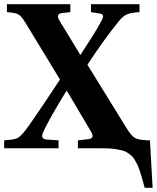

<svg xmlns="http://www.w3.org/2000/svg" viewBox="-39 -712 753 922"><path d="M-19 0V-38.1Q28.8 -41 44.7 -48.8Q60.5 -56.6 85 -88.9Q100.6 -109.4 123 -142.1Q145.5 -174.8 161.6 -199Q177.7 -223.1 208.3 -268.8Q238.8 -314.5 249 -330.1L83 -603Q69.3 -625.5 59.8 -634.5Q50.3 -643.6 37.1 -647.5Q23.9 -651.4 -5.9 -653.8V-691.9H298.8V-653.8L256.8 -648.9Q227.5 -644.5 246.1 -613.8L346.2 -449.2H348.1Q357.9 -464.8 376.2 -493.2Q394.5 -521.5 405 -538.1Q415.5 -554.7 428.7 -577.1Q441.9 -599.6 451.2 -618.2Q464.4 -643.6 440.9 -647L397.9 -653.8V-691.9H630.9V-653.8Q590.3 -651.4 571 -643.3Q551.8 -635.3 529.8 -607.9Q454.6 -514.6 380.9 -400.9L567.9 -98.1Q590.8 -60.5 607.7 -50.3Q624.5 -40 670.9 -38.1H681.2L693.8 189.9H655.8Q647.9 161.6 643.6 145.5Q639.2 129.4 632.3 109.1Q625.5 88.9 620.4 78.4Q615.2 67.9 607.2 54.4Q599.1 41 591.8 34.9Q584.5 28.8 572.8 21.2Q561 13.7 549.1 10.7Q537.1 7.8 519.8 4.6Q502.4 1.5 483.6 0.7Q464.8 0 439.9 0H335V-38.1L386.2 -43.9Q416 -47.9 399.9 -77.1L283.2 -273.9H278.8Q195.8 -138.2 168 -77.1Q153.8 -44.9 184.1 -42L242.2 -38.1V0Z"/></svg>

Font: Linguistics Pro
Style: Bold
Weight: 700
Designer: Stefan Peev, Context Ltd
Foundry: Stefan Peev, Context Ltd
Version: Version 001.000